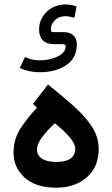

<svg xmlns="http://www.w3.org/2000/svg" viewBox="-20 -874 521 892"><path d="M284.7 -853.5C221.7 -853.5 161.6 -808.1 161.6 -736.3C161.6 -692.9 186.5 -668.9 229.5 -668.9H265.6C278.8 -668.9 285.2 -666 285.2 -660.2C285.2 -645.5 278.8 -633.3 266.6 -623.5C241.7 -603.5 202.1 -593.8 166.5 -593.8C135.7 -593.8 115.2 -600.1 96.2 -609.4L71.8 -558.1C97.7 -546.4 127.9 -538.6 165.5 -538.6C213.9 -538.6 254.9 -549.3 287.6 -571.3C320.3 -592.8 336.9 -625.5 336.9 -669.9C336.9 -701.2 315.9 -724.6 277.3 -724.6H231.9C217.8 -724.6 216.3 -727.1 216.3 -740.2C216.3 -753.9 222.7 -767.1 234.9 -779.8C247.1 -792.5 263.7 -798.8 284.7 -798.8C295.9 -798.8 312.5 -795.4 325.7 -791.5L335.9 -843.8C318.4 -851.1 294.9 -853.5 284.7 -853.5ZM151.9 -374C119.1 -339.4 93.3 -305.7 73.2 -273.9C53.2 -241.7 43 -205.6 43 -166C43 -118.7 60.1 -79.6 94.7 -48.8C128.9 -17.6 177.7 -2 240.7 -2C298.8 -2 346.7 -18.1 383.3 -50.3C419.9 -82 438.5 -126 438.5 -182.1C438.5 -220.2 427.2 -255.9 404.8 -289.1C382.3 -322.3 353 -354.5 317.4 -385.7C281.7 -417 243.7 -448.7 203.1 -481.4L132.8 -391.1ZM329.6 -183.1C329.6 -142.1 299.8 -121.6 240.2 -121.6C183.1 -121.6 151.9 -144.5 151.9 -177.7C151.9 -196.8 160.2 -217.3 177.2 -238.8C193.8 -260.3 212.9 -281.2 234.9 -301.3C276.9 -267.1 329.6 -219.7 329.6 -183.1Z"/></svg>

Font: Vazirmatn SemiBold
Style: Regular
Weight: 600
Designer: Saber Rastikerdar
Foundry: Saber Rastikerdar
Version: Version 33.003